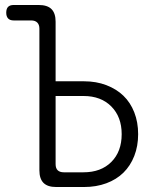

<svg xmlns="http://www.w3.org/2000/svg" viewBox="-20 -750 640 770"><path d="M203 -424H317Q366 -424 406.5 -408.5Q447 -393 475 -366Q503 -339 518.5 -299.5Q534 -260 534 -212Q534 -164 518.5 -124.5Q503 -85 475 -57.5Q447 -30 406.5 -15Q366 0 317 0H205Q171 0 154.5 -16.5Q138 -33 138 -67V-635Q138 -651 129.5 -659.5Q121 -668 105 -668H35Q20 -668 12.5 -676Q5 -684 5 -699Q5 -715 12.5 -722.5Q20 -730 35 -730H135Q170 -730 186.5 -713.5Q203 -697 203 -663ZM203 -92Q203 -75 211.5 -67Q220 -59 236 -59H315Q385 -59 426.5 -100.5Q468 -142 468 -212Q468 -281 426.5 -323Q385 -365 315 -365H203Z"/></svg>

Font: Maple Mono ExtraLight
Style: Regular
Weight: 275
Monospace: yes
Designer: subframe7536
Version: Version 7.000